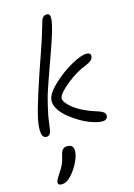

<svg xmlns="http://www.w3.org/2000/svg" viewBox="-156 -801 871 1249"><g transform="rotate(-15 279.0 -176.5)"><path d="M83 45.9Q34.2 45.9 59.1 -81.1Q81.1 -187.5 192.9 -504.9Q221.2 -585.4 234.9 -634Q248.5 -682.6 252.9 -694.8Q264.2 -724.6 292 -723.1Q315.9 -723.1 310.5 -678.2Q304.7 -628.4 262.2 -507.8Q249 -470.7 224.6 -402.3Q200.2 -334 193.8 -315.4Q187.5 -296.9 173.8 -256.8Q160.2 -216.8 155.5 -198.5Q150.9 -180.2 144 -152.3Q137.2 -124.5 130.9 -92.8Q126 -70.3 122.1 -37.1Q118.2 -3.9 115.2 11.2Q108.4 45.9 83 45.9ZM460.9 43Q433.1 43 393.3 29.5Q353.5 16.1 313.7 -7.3Q273.9 -30.8 240.2 -59.1Q206.5 -87.4 188.2 -120.6Q169.9 -153.8 175.8 -183.1Q184.1 -225.1 243.4 -280Q302.7 -335 369.6 -372.1Q436.5 -409.2 471.2 -409.2Q487.8 -409.2 495.1 -402.3Q502.4 -395.5 500 -381.8Q496.6 -366.7 484.6 -356.7Q472.7 -346.7 450.2 -337.9Q382.8 -312 315.4 -257.8Q248 -203.6 242.2 -172.9Q239.7 -161.1 251.5 -143.8Q263.2 -126.5 286.9 -106.4Q310.5 -86.4 351.3 -65.7Q392.1 -44.9 441.9 -29.8Q476.6 -18.6 487.5 -7.8Q498.5 2.9 496.1 17.1Q491.2 43 460.9 43ZM99.1 370.1Q70.8 370.1 75.2 346.2Q79.1 329.1 106 290Q137.2 247.6 148.9 189.9Q154.3 163.6 165.3 151.4Q176.3 139.2 195.8 139.2Q248 139.2 235.8 203.1Q229.5 233.9 208 273.2Q186.5 312.5 157.2 341.8Q128.9 370.1 99.1 370.1Z"/></g></svg>

Font: Shantell Sans Irregular Bouncy
Style: Italic
Weight: 300
Italic angle: -11.31°
Designer: Stephen Nixon, Anya Danilova, Shantell Martin
Foundry: Arrow Type
Version: Version 1.006;[9816181b4]